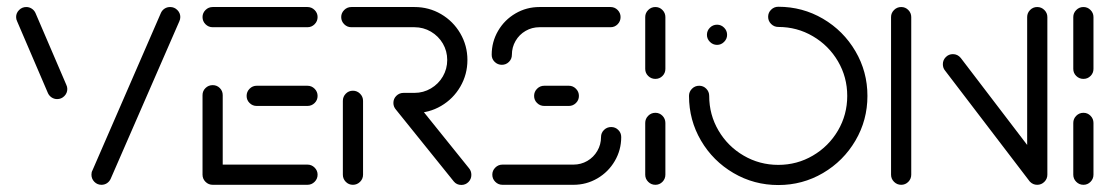

<svg xmlns="http://www.w3.org/2000/svg" viewBox="-20 -539 3247 560"><path d="M176.3 -279.6Q176.3 -267.4 167.6 -258.7Q158.9 -250 146.7 -250Q138.1 -250 130.9 -254.6Q123.7 -259.3 120 -267L30 -476.7Q27 -482.6 27 -489.3Q27 -501.1 35.7 -509.8Q44.4 -518.5 56.7 -518.5Q65.2 -518.5 72.4 -513.9Q79.6 -509.3 83.3 -501.5L173.3 -291.9Q176.3 -285.9 176.3 -279.6ZM275.9 0Q263.7 0 255.2 -8.7Q246.7 -17.4 246.7 -29.6Q246.7 -37 249.6 -41.9L449.6 -501.9Q453.3 -509.6 460.4 -514.1Q467.4 -518.5 476.3 -518.5Q488.5 -518.5 497.2 -509.8Q505.9 -501.1 505.9 -489.3Q505.9 -482.6 503 -476.7L302.6 -17Q298.9 -9.3 291.9 -4.6Q284.8 0 275.9 0Z M570.7 -28.5V-261.5Q570.7 -273.7 579.4 -282.2Q588.1 -290.7 600.4 -290.7Q612.6 -290.7 621.1 -282.2Q629.6 -273.7 629.6 -261.5V-28.5ZM906.3 -29.6Q906.3 -17.4 897.6 -8.7Q888.9 0 876.7 0H600.4Q588.1 0 579.4 -8.7Q570.7 -17.4 570.7 -29.6Q570.7 -41.5 579.4 -50.2Q588.1 -58.9 600.4 -58.9H876.7Q888.9 -58.9 897.6 -50.2Q906.3 -41.5 906.3 -29.6ZM699.3 -259.3Q699.3 -271.5 708 -280.2Q716.7 -288.9 728.5 -288.9H876.7Q888.9 -288.9 897.6 -280.2Q906.3 -271.5 906.3 -259.3Q906.3 -247 897.6 -238.5Q888.9 -230 876.7 -230H728.5Q716.7 -230 708 -238.5Q699.3 -247 699.3 -259.3ZM570.7 -489.3Q570.7 -501.1 579.4 -509.8Q588.1 -518.5 600.4 -518.5H876.7Q888.9 -518.5 897.6 -509.8Q906.3 -501.1 906.3 -489.3Q906.3 -477 897.6 -468.3Q888.9 -459.6 876.7 -459.6H600.4Q588.1 -459.6 579.4 -468.3Q570.7 -477 570.7 -489.3Z M1009.3 0Q997 0 988.5 -8.7Q980 -17.4 980 -29.6V-244.8Q980 -257 988.5 -265.7Q997 -274.4 1009.3 -274.4Q1021.5 -274.4 1030.2 -265.7Q1038.9 -257 1038.9 -244.8V-29.6Q1038.9 -17.4 1030.2 -8.7Q1021.5 0 1009.3 0ZM1354.8 -28.9Q1354.8 -16.7 1346.3 -8.1Q1337.8 0.4 1325.6 0.4Q1311.9 0.4 1303.7 -9.6L1134.8 -219.3Q1127.4 -227.8 1127.4 -238.5Q1127.4 -250.7 1136.1 -259.4Q1144.8 -268.1 1157 -268.1Q1163.7 -268.1 1169.4 -265.4Q1175.2 -262.6 1179.3 -257.8L1347.8 -48.5Q1354.8 -40.4 1354.8 -28.9ZM1127.4 -238.9Q1127.4 -251.1 1136.1 -259.6Q1144.8 -268.1 1157 -268.1H1188.9Q1214.8 -268.1 1236.9 -281.1Q1258.9 -294.1 1271.7 -316.1Q1284.4 -338.1 1284.4 -364.1Q1284.4 -390 1271.7 -411.9Q1258.9 -433.7 1236.9 -446.7Q1214.8 -459.6 1188.9 -459.6H1004.8Q992.6 -459.6 983.9 -468.3Q975.2 -477 975.2 -489.3Q975.2 -501.1 983.9 -509.8Q992.6 -518.5 1004.8 -518.5H1188.9Q1231.1 -518.5 1266.5 -497.8Q1301.9 -477 1322.6 -441.5Q1343.3 -405.9 1343.3 -364.1Q1343.3 -321.9 1322.6 -286.3Q1301.9 -250.7 1266.5 -230Q1231.1 -209.3 1188.9 -209.3H1157Q1144.8 -209.3 1136.1 -218Q1127.4 -226.7 1127.4 -238.9Z M1762.6 -168.5Q1774.8 -168.5 1783.3 -160Q1791.9 -151.5 1791.9 -139.3Q1791.9 -101.5 1773.1 -69.4Q1754.4 -37.4 1722.4 -18.7Q1690.4 0 1652.6 0H1445.6Q1433.3 0 1424.6 -8.7Q1415.9 -17.4 1415.9 -29.6Q1415.9 -41.5 1424.6 -50.2Q1433.3 -58.9 1445.6 -58.9H1652.6Q1674.4 -58.9 1693 -69.6Q1711.5 -80.4 1722.2 -98.9Q1733 -117.4 1733 -139.3Q1733 -151.5 1741.7 -160Q1750.4 -168.5 1762.6 -168.5ZM1668.5 -259.3Q1668.5 -247 1659.8 -238.5Q1651.1 -230 1639.3 -230H1567.4Q1555.2 -230 1546.5 -238.5Q1537.8 -247 1537.8 -259.3Q1537.8 -271.5 1546.5 -280.2Q1555.2 -288.9 1567.4 -288.9H1639.3Q1651.1 -288.9 1659.8 -280.2Q1668.5 -271.5 1668.5 -259.3ZM1443.7 -350Q1431.5 -350 1422.8 -358.5Q1414.1 -367 1414.1 -379.3Q1414.1 -417 1432.8 -449.1Q1451.5 -481.1 1483.5 -499.8Q1515.6 -518.5 1553.3 -518.5H1760.7Q1773 -518.5 1781.5 -509.8Q1790 -501.1 1790 -489.3Q1790 -477 1781.5 -468.3Q1773 -459.6 1760.7 -459.6H1553.3Q1531.5 -459.6 1513 -448.9Q1494.4 -438.1 1483.7 -419.6Q1473 -401.1 1473 -379.3Q1473 -367 1464.4 -358.5Q1455.9 -350 1443.7 -350Z M1891.5 0Q1879.3 0 1870.6 -8.7Q1861.9 -17.4 1861.9 -29.6V-180.4Q1861.9 -192.6 1870.6 -201.3Q1879.3 -210 1891.5 -210Q1903.7 -210 1912.2 -201.3Q1920.7 -192.6 1920.7 -180.4V-29.6Q1920.7 -17.4 1912.2 -8.7Q1903.7 0 1891.5 0ZM1891.5 -308.9Q1879.3 -308.9 1870.6 -317.4Q1861.9 -325.9 1861.9 -338.1V-489.3Q1861.9 -501.1 1870.6 -509.8Q1879.3 -518.5 1891.5 -518.5Q1903.7 -518.5 1912.2 -509.8Q1920.7 -501.1 1920.7 -489.3V-338.1Q1920.7 -325.9 1912.2 -317.4Q1903.7 -308.9 1891.5 -308.9Z M2041.9 -437.4Q2041.9 -449.6 2050.6 -458.3Q2059.3 -467 2071.5 -467Q2083.3 -467 2092 -458.3Q2100.7 -449.6 2100.7 -437.4Q2100.7 -425.6 2092 -416.9Q2083.3 -408.1 2071.5 -408.1Q2059.3 -408.1 2050.6 -416.9Q2041.9 -425.6 2041.9 -437.4ZM2220.4 -490Q2220.4 -502.2 2229.1 -510.7Q2237.8 -519.3 2250 -519.3Q2320.7 -519.3 2380.4 -484.3Q2440 -449.3 2475 -389.6Q2510 -330 2510 -259.3Q2510 -188.5 2475 -128.9Q2440 -69.3 2380.4 -34.3Q2320.7 0.7 2250 0.7Q2179.3 0.7 2119.4 -34.3Q2059.6 -69.3 2024.6 -128.9Q1989.6 -188.5 1989.6 -259.3Q1989.6 -271.5 1998.3 -280.2Q2007 -288.9 2019.3 -288.9Q2031.5 -288.9 2040 -280.2Q2048.5 -271.5 2048.5 -259.3Q2048.5 -204.4 2075.6 -158.3Q2102.6 -112.2 2148.9 -85.2Q2195.2 -58.1 2250 -58.1Q2304.8 -58.1 2350.9 -85.2Q2397 -112.2 2424.1 -158.3Q2451.1 -204.4 2451.1 -259.3Q2451.1 -314.1 2424.1 -360.2Q2397 -406.3 2350.9 -433.3Q2304.8 -460.4 2250 -460.4Q2237.8 -460.4 2229.1 -469.1Q2220.4 -477.8 2220.4 -490Z M2608.5 0Q2596.3 0 2587.6 -8.7Q2578.9 -17.4 2578.9 -29.6V-489.3Q2578.9 -501.1 2587.6 -509.8Q2596.3 -518.5 2608.5 -518.5Q2620.7 -518.5 2629.3 -509.8Q2637.8 -501.1 2637.8 -489.3V-29.6Q2637.8 -17.4 2629.3 -8.7Q2620.7 0 2608.5 0ZM2730 -351.9Q2730 -363.7 2738.5 -372.4Q2747 -381.1 2759.3 -381.1Q2773 -381.1 2782.2 -370L3029.6 -45.9L2983.7 -9.3L2736.3 -333.3Q2730 -340.7 2730 -351.9ZM3005.2 0Q2993 0 2984.4 -8.7Q2975.9 -17.4 2975.9 -29.6V-489.3Q2975.9 -501.1 2984.4 -509.8Q2993 -518.5 3005.2 -518.5Q3017.4 -518.5 3026.1 -509.8Q3034.8 -501.1 3034.8 -489.3V-29.6Q3034.8 -17.4 3026.1 -8.7Q3017.4 0 3005.2 0Z M3140 0Q3127.8 0 3119.1 -8.7Q3110.4 -17.4 3110.4 -29.6V-180.4Q3110.4 -192.6 3119.1 -201.3Q3127.8 -210 3140 -210Q3152.2 -210 3160.7 -201.3Q3169.3 -192.6 3169.3 -180.4V-29.6Q3169.3 -17.4 3160.7 -8.7Q3152.2 0 3140 0ZM3140 -308.9Q3127.8 -308.9 3119.1 -317.4Q3110.4 -325.9 3110.4 -338.1V-489.3Q3110.4 -501.1 3119.1 -509.8Q3127.8 -518.5 3140 -518.5Q3152.2 -518.5 3160.7 -509.8Q3169.3 -501.1 3169.3 -489.3V-338.1Q3169.3 -325.9 3160.7 -317.4Q3152.2 -308.9 3140 -308.9Z"/></svg>

Font: 26F Galaxy Hebrew Medium
Style: Regular
Weight: 500
Designer: C₂₉H₂₅N₃O₅
Version: Version 1.000